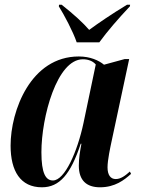

<svg xmlns="http://www.w3.org/2000/svg" viewBox="-20 -786 599 816"><path d="M306 -606H402C437 -654 482 -706 532 -759L533 -766H520C454 -726 397 -687 359 -659C332 -690 296 -723 242 -766H231L230 -759C252 -724 290 -653 306 -606ZM158 10C233 10 280 -45 323 -175H326C320 -142 315 -115 315 -82C315 -19 348 10 405 10C469 10 508 -21 537 -47L532 -57C512 -39 493 -25 472 -25C450 -25 437 -42 437 -75C437 -106 449 -161 455 -189L529 -535H510L422 -511C400 -529 364 -546 315 -546C111 -546 25 -316 25 -167C25 -59 67 10 158 10ZM205 -19C174 -19 156 -50 156 -139C156 -289 222 -534 332 -534C353 -534 373 -528 387 -512L335 -264C309 -141 255 -19 205 -19Z"/></svg>

Font: Noto Serif Display Condensed
Style: Bold Italic
Weight: 700
Width: 3
Italic angle: -12°
Designer: Monotype Design Team
Foundry: Monotype Imaging Inc.
Version: Version 2.009